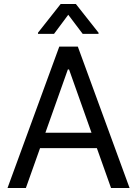

<svg xmlns="http://www.w3.org/2000/svg" viewBox="-20 -940 686 960"><path d="M17.6 0 276.4 -707H369.1L627.9 0H535.2L464.4 -199.2H180.2L109.4 0ZM437.5 -276.4 325.2 -592.8H319.3L207 -276.4ZM321.3 -866.2 250 -770.5H169.9V-776.4L283.2 -919.9H359.4L472.7 -776.4V-770.5H393.6Z"/></svg>

Font: Pretendard JP
Style: Regular
Weight: 400
Designer: Base glyphs from Inter by Rasmus Andersson; Hangeul glyphs from Noto Sans CJK(Source Han Sans) by Jang Soo-young and Kan
Foundry: Kil Hyung-jin
Version: Version 1.309